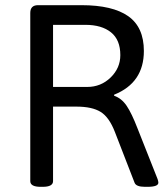

<svg xmlns="http://www.w3.org/2000/svg" viewBox="-20 -720 650 742"><path d="M445 -507Q445 -566 409 -595Q373 -624 310 -624H185V-384H317Q370 -384 407.5 -420.5Q445 -457 445 -507ZM592 -14Q592 2 550 2H540Q506 2 500 -14L424 -210Q402 -267 369 -287.5Q336 -308 275 -308H185V-20Q185 2 145 2H137Q97 2 97 -20V-670Q97 -700 127 -700H295Q415 -700 475.5 -657.5Q536 -615 536 -523Q536 -400 421 -354V-350Q450 -340 469.5 -311Q489 -282 511 -225L589 -28Q592 -19 592 -14Z"/></svg>

Font: mmAsap
Style: Regular
Weight: 400
Designer: Pablo Cosgaya
Foundry: Omnibus-Type
Version: Version 1.001